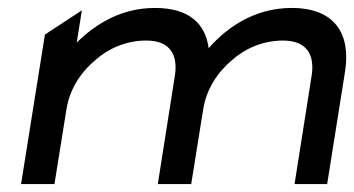

<svg xmlns="http://www.w3.org/2000/svg" viewBox="-20 -463 891 483"><path d="M33 0H117L147 -187C155 -240 185 -283 220 -312C250 -339 295 -361 348 -361C408 -361 428 -325 420 -273L377 0H461L491 -187C499 -240 529 -283 564 -312C594 -339 639 -361 692 -361C752 -361 772 -325 764 -273L721 0H803L848 -283C863 -378 822 -443 714 -443C622 -443 553 -396 506 -343L505 -342V-341C497 -404 455 -443 370 -443C286 -443 222 -404 173 -356L186 -437L93 -376Z"/></svg>

Font: Charger Sport
Style: SeBdExtObl
Weight: 600
Designer: Jasper
Foundry: Cannot Into Space Fonts
Version: Version 1.1